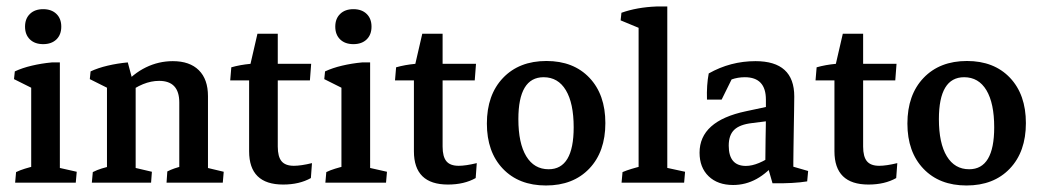

<svg xmlns="http://www.w3.org/2000/svg" viewBox="-20 -566 3226 595"><path d="M76.7 -2.9V-333.5L165.5 -342.8V-2.9ZM76.7 -249.5V-312L90.8 -287.1L23.4 -320.8L25.9 -344.7Q48.8 -355.5 78.6 -362.5Q108.4 -369.6 141.1 -372.6H165.5V-294.9ZM26.9 0 29.8 -32.7Q42 -38.6 56.9 -43.2Q71.8 -47.9 89.4 -51.8L76.7 -12.2V-82H165.5V-12.2L154.8 -47.9L217.8 -33.7L214.8 0ZM113.8 -429.2Q87.9 -429.2 72.8 -443.8Q57.6 -458.5 57.6 -483.4Q57.6 -508.3 72.8 -522.9Q87.9 -537.6 113.8 -537.6Q139.6 -537.6 154.8 -522.9Q169.9 -508.3 169.9 -483.4Q169.9 -458.5 154.8 -443.8Q139.6 -429.2 113.8 -429.2Z M535.6 -2.9V-248.5Q535.6 -315.4 473.1 -315.4Q423.8 -315.4 372.1 -274.4L362.3 -301.8Q392.6 -337.9 432.1 -357.2Q471.7 -376.5 515.6 -376.5Q567.9 -376.5 596.2 -348.4Q624.5 -320.3 624.5 -268.1V-2.9ZM311.5 -2.9V-330.1L400.4 -309.6V-2.9ZM264.6 0 267.6 -32.7Q281.2 -39.6 295.4 -43.9Q309.6 -48.3 323.7 -51.8L311.5 -12.2V-82H400.4V-12.2L390.1 -47.9L450.7 -33.7L448.2 0ZM496.1 0 498.5 -34.7Q508.8 -40 521 -44.2Q533.2 -48.3 547.4 -51.8L535.6 -12.2V-82H624.5V-12.2L613.8 -47.9L673.3 -33.7L670.4 0ZM311.5 -249.5V-312L325.7 -287.1L258.3 -320.8L260.7 -344.7Q283.7 -355.5 313.5 -362.5Q343.3 -369.6 376 -372.6L397.5 -292Z M857.4 5.9Q752 5.9 752 -97.2V-333.5L756.3 -368.2L777.8 -461.4H840.8V-111.8Q840.8 -80.6 852.5 -66.4Q864.3 -52.2 890.6 -52.2Q912.6 -52.2 946.8 -60.5L943.4 -14.2Q907.7 5.9 857.4 5.9ZM693.4 -316.9 696.8 -357.4Q724.1 -365.2 756.3 -368.2H944.3L940.4 -316.9Z M1038.1 -2.9V-333.5L1127 -342.8V-2.9ZM1038.1 -249.5V-312L1052.2 -287.1L984.9 -320.8L987.3 -344.7Q1010.3 -355.5 1040 -362.5Q1069.8 -369.6 1102.5 -372.6H1127V-294.9ZM988.3 0 991.2 -32.7Q1003.4 -38.6 1018.3 -43.2Q1033.2 -47.9 1050.8 -51.8L1038.1 -12.2V-82H1127V-12.2L1116.2 -47.9L1179.2 -33.7L1176.3 0ZM1075.2 -429.2Q1049.3 -429.2 1034.2 -443.8Q1019 -458.5 1019 -483.4Q1019 -508.3 1034.2 -522.9Q1049.3 -537.6 1075.2 -537.6Q1101.1 -537.6 1116.2 -522.9Q1131.3 -508.3 1131.3 -483.4Q1131.3 -458.5 1116.2 -443.8Q1101.1 -429.2 1075.2 -429.2Z M1368.2 5.9Q1262.7 5.9 1262.7 -97.2V-333.5L1267.1 -368.2L1288.6 -461.4H1351.6V-111.8Q1351.6 -80.6 1363.3 -66.4Q1375 -52.2 1401.4 -52.2Q1423.3 -52.2 1457.5 -60.5L1454.1 -14.2Q1418.5 5.9 1368.2 5.9ZM1204.1 -316.9 1207.5 -357.4Q1234.9 -365.2 1267.1 -368.2H1455.1L1451.2 -316.9Z M1671.9 8.8Q1587.9 8.8 1538.3 -43.2Q1488.8 -95.2 1488.8 -183.1Q1488.8 -272 1538.8 -324.5Q1588.9 -377 1673.3 -377Q1757.3 -377 1806.6 -325Q1856 -272.9 1856 -184.6Q1856 -95.7 1806.2 -43.5Q1756.3 8.8 1671.9 8.8ZM1680.2 -41.5Q1757.8 -41.5 1757.8 -171.4Q1757.8 -246.1 1733.6 -286.4Q1709.5 -326.7 1664.6 -326.7Q1586.4 -326.7 1586.4 -196.8Q1586.4 -122.1 1610.8 -81.8Q1635.3 -41.5 1680.2 -41.5Z M1959 -2.9V-504.9L2047.9 -490.7V-2.9ZM1906.2 0 1909.2 -32.7Q1921.9 -38.1 1937.3 -42.7Q1952.6 -47.4 1971.2 -51.8L1959 -12.2V-82H2047.9V-12.2L2037.6 -47.9L2103 -33.7L2100.1 0ZM1959 -437.5V-498.5L1969.2 -475.6L1903.3 -502.9L1905.8 -526.4Q1953.6 -543.5 2014.6 -545.9H2047.9V-461.9Z M2351.6 -52.7Q2351.6 -93.3 2352.5 -135.5Q2353.5 -177.7 2353.5 -214.8V-257.3Q2353.5 -326.7 2288.1 -326.7Q2245.1 -326.7 2207.5 -298.3L2170.9 -257.3Q2169.4 -302.2 2176.3 -338.4Q2243.7 -376.5 2321.3 -376.5Q2441.4 -376.5 2441.4 -267.1Q2441.4 -253.4 2440.9 -225.6Q2440.4 -197.8 2439.9 -166Q2439.5 -134.3 2439 -106.7Q2438.5 -79.1 2438.5 -64.5ZM2170.9 -257.3 2177.2 -313.5 2257.8 -341.3 2216.3 -257.3ZM2252 7.3Q2204.1 7.3 2176 -19.8Q2147.9 -46.9 2147.9 -92.8Q2147.9 -190.9 2291.5 -221.2L2374 -238.8L2380.4 -193.4L2310.5 -184.6Q2272.5 -180.2 2255.4 -163.8Q2238.3 -147.5 2238.3 -114.7Q2238.3 -51.8 2291.5 -51.8Q2328.6 -51.8 2379.9 -88.4L2388.7 -67.9Q2329.1 7.3 2252 7.3ZM2374 2 2355 -64 2438.5 -85.9V-29.8L2425.3 -53.2L2484.4 -36.1L2481.4 -3.9Q2440.4 2.9 2374 2Z M2671.4 5.9Q2565.9 5.9 2565.9 -97.2V-333.5L2570.3 -368.2L2591.8 -461.4H2654.8V-111.8Q2654.8 -80.6 2666.5 -66.4Q2678.2 -52.2 2704.6 -52.2Q2726.6 -52.2 2760.7 -60.5L2757.3 -14.2Q2721.7 5.9 2671.4 5.9ZM2507.3 -316.9 2510.7 -357.4Q2538.1 -365.2 2570.3 -368.2H2758.3L2754.4 -316.9Z M2975.1 8.8Q2891.1 8.8 2841.6 -43.2Q2792 -95.2 2792 -183.1Q2792 -272 2842 -324.5Q2892.1 -377 2976.6 -377Q3060.5 -377 3109.9 -325Q3159.2 -272.9 3159.2 -184.6Q3159.2 -95.7 3109.4 -43.5Q3059.6 8.8 2975.1 8.8ZM2983.4 -41.5Q3061 -41.5 3061 -171.4Q3061 -246.1 3036.9 -286.4Q3012.7 -326.7 2967.8 -326.7Q2889.6 -326.7 2889.6 -196.8Q2889.6 -122.1 2914.1 -81.8Q2938.5 -41.5 2983.4 -41.5Z"/></svg>

Font: Markazi Text Medium
Style: Regular
Weight: 500
Designer: Borna Izadpanah (Arabic designer), Fiona Ross (Arabic design director) and Florian Runge (Latin designer)
Foundry: Borna Izadpanah and Florian Runge
Version: Version 1.001